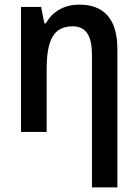

<svg xmlns="http://www.w3.org/2000/svg" viewBox="-20 -571 597 831"><path d="M323 -551C262 -551 208 -524 179 -470H172L158 -541H71V0H182V-270C182 -397 211 -457 295 -457C353 -457 378 -415 378 -334V240H488V-358C488 -490 429 -551 323 -551Z"/></svg>

Font: Noto Sans UI SemiCondensed Medium
Style: Regular
Weight: 500
Width: 4
Designer: Monotype Design Team
Foundry: Monotype Imaging Inc.
Version: Version 1.901